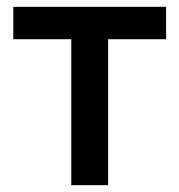

<svg xmlns="http://www.w3.org/2000/svg" viewBox="-20 -543 526 563"><path d="M297 0H189V-428H19V-523H467V-428H297Z"/></svg>

Font: Oxford Sans SemiBold
Style: Regular
Weight: 600
Designer: Matt McInerney, Pablo Impallari, Rodrigo Fuenzalida
Foundry: Matt McInerney, Pablo Impallari, Rodrigo Fuenzalida
Version: Version 3.000g; ttfautohint (v1.5) -l 8 -r 28 -G 28 -x 14 -D